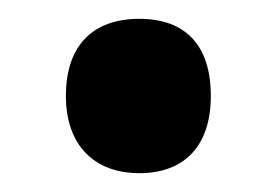

<svg xmlns="http://www.w3.org/2000/svg" viewBox="-20 -454 295 204"><path d="M50 -352C50 -300 80 -270 128 -270C176 -270 204 -299 204 -352C204 -406 177 -434 128 -434C78 -434 50 -405 50 -352Z"/></svg>

Font: Noto Sans Georgian ExtraCondensed Bold
Style: Regular
Weight: 700
Width: 2
Designer: Monotype Design Team, Akaki Razmadze
Foundry: Google LLC
Version: Version 2.005